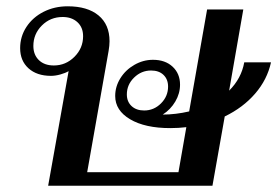

<svg xmlns="http://www.w3.org/2000/svg" viewBox="-20 -590 881 610"><path d="M694 -220 655 0H133L198 -364Q188 -358 172 -353.5Q156 -349 142 -349Q97 -349 70.5 -373Q44 -397 44 -437Q44 -474 64 -504.5Q84 -535 118.5 -552.5Q153 -570 195 -570Q258 -570 293 -541Q328 -512 328 -459Q328 -445 325 -428L257 -43H547L572 -186Q548 -183 521 -183Q441 -183 393.5 -211Q346 -239 346 -285Q346 -315 362.5 -341.5Q379 -368 407 -384Q435 -400 466 -400Q505 -400 528.5 -378Q552 -356 552 -321Q552 -293 537 -267.5Q522 -242 497 -226Q538 -226 581 -236L638 -560H753L708 -302Q747 -341 756 -392H841Q829 -337 790.5 -292.5Q752 -248 694 -220ZM244 -475Q244 -503 226 -519.5Q208 -536 179 -536Q140 -536 113 -509Q86 -482 86 -444Q86 -416 103.5 -399Q121 -382 151 -382Q189 -382 216.5 -409.5Q244 -437 244 -475ZM514 -315Q514 -338 499.5 -352Q485 -366 460 -366Q429 -366 406 -343.5Q383 -321 383 -290Q383 -267 398 -253Q413 -239 438 -239Q469 -239 491.5 -261.5Q514 -284 514 -315Z"/></svg>

Font: Fahkwang Medium
Style: Italic
Weight: 500
Italic angle: -10°
Version: Version 1.000; ttfautohint (v1.6)